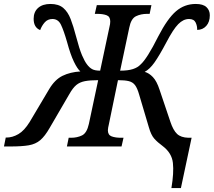

<svg xmlns="http://www.w3.org/2000/svg" viewBox="-71 -740 1080 970"><path d="M795 210Q808 133 802.5 83Q797 33 751 -2Q725 -21 708.5 -39.5Q692 -58 681 -97L632 -262Q623 -294 611.5 -309.5Q600 -325 580 -330Q560 -335 525 -335L479 -112Q477 -104 475.5 -95.5Q474 -87 474 -82Q474 -58 493 -51Q512 -44 540 -44H553L543 0H267L276 -44H288Q319 -44 343.5 -56Q368 -68 378 -114L425 -335Q384 -335 358 -330Q332 -325 314.5 -310.5Q297 -296 279 -264L180 -94Q156 -52 132.5 -32Q109 -12 74.5 -6Q40 0 -19 0H-51L-42 -45H-39Q-8 -45 22 -62.5Q52 -80 79 -124L177 -289Q206 -338 245 -357Q284 -376 335 -379Q320 -392 302.5 -428Q285 -464 268 -527Q251 -586 237 -615Q223 -644 194 -644Q170 -644 155 -627Q140 -610 132 -588Q99 -601 99 -645Q99 -680 121.5 -700Q144 -720 184 -720Q225 -720 248.5 -700Q272 -680 286 -643.5Q300 -607 313 -557Q330 -492 343.5 -460.5Q357 -429 369 -414Q380 -399 394 -391Q408 -383 435 -383L482 -604Q484 -610 485 -618.5Q486 -627 486 -632Q486 -656 467.5 -663Q449 -670 420 -670H408L418 -714H694L685 -670H672Q641 -670 616 -658Q591 -646 582 -600L536 -383Q576 -383 600.5 -391Q625 -399 639 -414Q655 -428 677.5 -463.5Q700 -499 729 -557Q775 -646 818 -683Q861 -720 918 -720Q955 -720 972 -704Q989 -688 989 -663Q989 -629 971 -609Q953 -589 925 -589Q926 -608 917.5 -626Q909 -644 884 -644Q855 -644 829.5 -618Q804 -592 770 -527Q734 -459 709.5 -424.5Q685 -390 660 -377Q682 -371 701.5 -350.5Q721 -330 735 -287L790 -124Q804 -82 823.5 -63.5Q843 -45 881 -44H897L843 210Z"/></svg>

Font: Noto Serif SemiCondensed Medium
Style: Italic
Weight: 500
Width: 4
Italic angle: -12°
Designer: Monotype Design Team
Foundry: Monotype Imaging Inc.
Version: Version 2.013